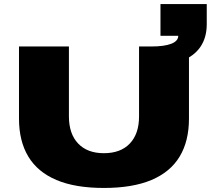

<svg xmlns="http://www.w3.org/2000/svg" viewBox="-20 -918 1043 950"><path d="M494 12Q352 12 259 -27.5Q166 -67 120 -143.5Q74 -220 74 -331V-688H321V-342Q321 -256 366.5 -208Q412 -160 494 -160Q577 -160 622.5 -208Q668 -256 668 -342V-688H915V-331Q915 -220 869 -143.5Q823 -67 729.5 -27.5Q636 12 494 12ZM728 -593V-688Q793 -688 827.5 -701.5Q862 -715 862 -741H774V-898H1003V-799Q1003 -732 971.5 -686Q940 -640 879 -616.5Q818 -593 728 -593Z"/></svg>

Font: Archivo Expanded Black
Style: Regular
Weight: 900
Width: 7
Designer: Hector Gatti
Foundry: Omnibus-Type
Version: Version 2.001